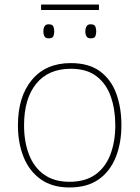

<svg xmlns="http://www.w3.org/2000/svg" viewBox="-20 -816 615 846"><path d="M416 -796V-772H161V-796ZM194 -709Q211 -709 215 -699.5Q219 -690 219 -678Q219 -665 215 -656Q211 -647 194 -647Q181 -647 176 -656Q171 -665 171 -678Q171 -690 176 -699.5Q181 -709 194 -709ZM379 -709Q396 -709 400 -699.5Q404 -690 404 -678Q404 -665 400 -656Q396 -647 379 -647Q366 -647 361 -656Q356 -665 356 -678Q356 -690 361 -699.5Q366 -709 379 -709ZM515 -264Q515 -187 490.5 -124.5Q466 -62 415.5 -26Q365 10 286 10Q210 10 159.5 -26Q109 -62 84 -124Q59 -186 59 -264Q59 -390 120.5 -464Q182 -538 292 -538Q372 -538 421 -501.5Q470 -465 492.5 -403Q515 -341 515 -264ZM86 -264Q86 -191 108 -134.5Q130 -78 174.5 -46.5Q219 -15 286 -15Q356 -15 400.5 -47Q445 -79 466.5 -135.5Q488 -192 488 -264Q488 -333 468.5 -389.5Q449 -446 406 -479.5Q363 -513 292 -513Q193 -513 139.5 -447Q86 -381 86 -264Z"/></svg>

Font: Noto Sans Thin
Style: Regular
Weight: 100
Designer: Monotype Design Team
Foundry: Monotype Imaging Inc.
Version: Version 2.007